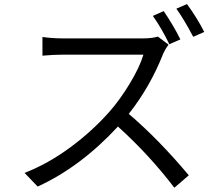

<svg xmlns="http://www.w3.org/2000/svg" viewBox="-20 -886 1040 934"><path d="M857.4 -694.3 803.7 -670.9Q766.6 -748 723.6 -808.6L776.4 -832Q827.1 -756.8 857.4 -694.3ZM748 -708 799.8 -668.9Q785.2 -649.4 774.4 -626Q710 -462.9 606.4 -332Q752 -208 898.4 -33.2L828.1 27.3Q708 -130.9 553.7 -270.5Q371.1 -73.2 163.1 21.5L99.6 -44.9Q214.8 -89.8 322.3 -169.4Q429.7 -249 511.7 -341.8Q563.5 -400.4 611.3 -479.5Q659.2 -558.6 677.7 -620.1H287.1Q240.2 -620.1 186.5 -615.2V-706.1Q234.4 -699.2 287.1 -699.2H673.8Q719.7 -699.2 748 -708ZM837.9 -843.8 889.6 -866.2Q939.5 -797.9 973.6 -730.5L919.9 -707Q874 -793.9 837.9 -843.8Z"/></svg>

Font: GenEi Gothic M Regular
Style: Regular
Weight: 400
Designer: o_tamon (Modified); [Source Han Sans]
Ryoko NISHIZUKA  (kana & ideographs); Paul D. Hunt (Latin, Greek & Cyrillic); Wenl
Version: Version 1.1a;Original Version 1.004